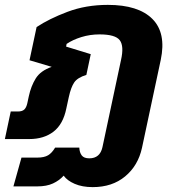

<svg xmlns="http://www.w3.org/2000/svg" viewBox="-40 -570 720 787"><path d="M340 197Q297 197 266 183.5Q235 170 221 150Q203 170 177 182Q151 194 113 194H15L48 76H113Q141 76 157 66.5Q173 57 186 35H285Q286 55 295 67Q304 79 326 79Q370 79 380 33L456 -324Q469 -381 451 -405Q433 -429 368 -429Q329 -429 293.5 -418Q258 -407 233 -390L231 -379L332 -348L314 -263Q278 -252 264.5 -232.5Q251 -213 242 -172L232 -126Q219 -61 179.5 -30.5Q140 0 80 0H-20L4 -113H33Q51 -113 59.5 -121Q68 -129 72 -147L78 -175Q87 -217 106.5 -248.5Q126 -280 172 -296L81 -323L110 -459Q161 -493 236.5 -521.5Q312 -550 402 -550Q527 -550 584.5 -492.5Q642 -435 619 -325L542 36Q526 109 473 153Q420 197 340 197Z"/></svg>

Font: Kanit SemiBold
Style: Italic
Weight: 600
Italic angle: -12°
Designer: Katatrad Team
Foundry: CadsonDemak
Version: Version 2.000; ttfautohint (v1.8.3)